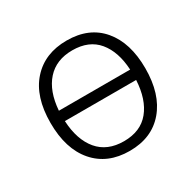

<svg xmlns="http://www.w3.org/2000/svg" viewBox="-125 -682 850 833"><g transform="rotate(-30 300.0 -266.0)"><path d="M538 -267Q538 -138 475 -64Q412 10 301 10Q190 10 126.5 -63.5Q63 -137 63 -267Q63 -398 127.5 -470Q192 -542 302 -542Q414 -542 476 -468.5Q538 -395 538 -267ZM121 -295H478Q473 -387 429 -440Q385 -493 302 -493Q221 -493 174.5 -441Q128 -389 121 -295ZM478 -243H121Q126 -147 171.5 -93Q217 -39 300 -39Q384 -39 428.5 -93.5Q473 -148 478 -243Z"/></g></svg>

Font: Noto Sans Mono UI Light
Style: Regular
Weight: 300
Monospace: yes
Designer: Monotype Design team
Foundry: Monotype Imaging Inc.
Version: Version 1.000